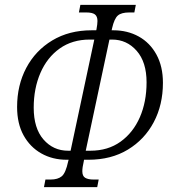

<svg xmlns="http://www.w3.org/2000/svg" viewBox="-20 -750 704 786"><path d="M160 16 166 -15H187Q217 -15 233 -28.5Q249 -42 259 -89L261 -96H253Q195 -96 149 -122Q103 -148 76.5 -196Q50 -244 50 -312Q50 -401 87.5 -472Q125 -543 194 -584.5Q263 -626 355 -626H374L375 -630Q379 -652 379 -664Q379 -683 368.5 -691Q358 -699 333 -699H303L309 -730H536L530 -699H509Q477 -699 462.5 -686.5Q448 -674 439 -635L437 -626H444Q502 -626 548 -600.5Q594 -575 620.5 -526.5Q647 -478 647 -411Q647 -321 609.5 -250Q572 -179 503.5 -137.5Q435 -96 342 -96H324L323 -90Q317 -64 317 -49Q317 -29 329 -22Q341 -15 363 -15H384L378 16ZM259 -133H269L366 -588H347Q276 -588 224.5 -551.5Q173 -515 145.5 -451.5Q118 -388 118 -309Q118 -225 158 -179Q198 -133 259 -133ZM331 -133H350Q422 -133 473.5 -170Q525 -207 552.5 -270Q580 -333 580 -413Q580 -496 539.5 -542Q499 -588 439 -588H428Z"/></svg>

Font: Noto Serif ExtraCondensed Light
Style: Italic
Weight: 300
Width: 2
Italic angle: -12°
Designer: Monotype Design Team
Foundry: Monotype Imaging Inc.
Version: Version 2.014; ttfautohint (v1.8.4.7-5d5b)